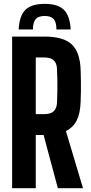

<svg xmlns="http://www.w3.org/2000/svg" viewBox="-20 -993 478 1013"><path d="M43.9 0V-800H215.4Q314.1 -800 358.1 -759.3Q402.1 -718.7 405.4 -624.8Q406.6 -591.7 406.9 -565.1Q407.3 -538.5 406.9 -512.6Q406.6 -486.7 405.4 -456Q403.5 -396 385 -358.3Q366.6 -320.6 327.8 -301.6L417.8 0H285.3L210 -280.7H168.7V0ZM168.7 -391H215.2Q247.4 -391 263.3 -406Q279.1 -420.9 280.6 -449.5Q282.1 -478.5 282.6 -509.5Q283.1 -540.4 282.6 -571.3Q282.1 -602.2 280.6 -631.2Q279.1 -660.2 263.3 -674.9Q247.6 -689.7 215.4 -689.7H168.7ZM215.8 -972.6Q285.3 -972.6 317 -941.4Q348.8 -910.2 353 -837.7H277.8Q277.7 -875.8 263.3 -892.3Q249 -908.7 215.8 -908.7Q182.7 -908.7 168.3 -892.3Q154 -875.8 153.8 -837.7H78.5Q82.4 -910.2 114.2 -941.4Q146.1 -972.6 215.8 -972.6Z"/></svg>

Font: Big Shoulders Thin
Style: Regular
Weight: 100
Designer: Patric King
Foundry: XO Type Co
Version: Version 2.002